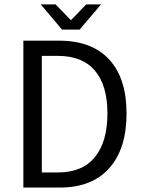

<svg xmlns="http://www.w3.org/2000/svg" viewBox="-20 -843 640 863"><path d="M258.8 -710 163.1 -823.2H230L296.9 -753.9H300.8L367.2 -823.2H434.1L337.9 -710ZM85 0V-660.2H245.1Q393.1 -660.2 470.9 -575.4Q548.8 -490.7 548.8 -333Q548.8 -174.3 471.2 -87.2Q393.6 0 249 0ZM168 -67.9H240.2Q350.6 -67.9 406.7 -137Q462.9 -206.1 462.9 -333Q462.9 -459 406.7 -525.4Q350.6 -591.8 240.2 -591.8H168Z"/></svg>

Font: Office Code Pro D
Style: Regular
Weight: 400
Designer: Nathan Rutzky & Paul D. Hunt
Foundry: Adobe Systems Incorporated
Version: Version 1.004;PS 001.004;hotconv 1.0.70;makeotf.lib2.5.58329